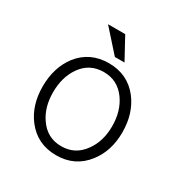

<svg xmlns="http://www.w3.org/2000/svg" viewBox="-166 -838 956 992"><g transform="rotate(30 312.5 -342.5)"><path d="M301.8 -531.2Q189.5 -531.2 123 -446.3Q64.5 -369.1 64.5 -255.9Q64.5 -144.5 123 -68.4Q189.5 17.6 301.8 17.6Q414.1 17.6 480.5 -68.4Q540 -144.5 540 -255.9Q540 -369.1 480.5 -446.3Q414.1 -531.2 301.8 -531.2ZM301.8 -478.5Q384.8 -478.5 433.6 -410.2Q478.5 -347.7 478.5 -256.8Q478.5 -167 433.6 -105.5Q384.8 -36.1 301.8 -36.1Q217.8 -36.1 169.9 -105.5Q126 -167 126 -256.8Q126 -347.7 169.9 -410.2Q217.8 -478.5 301.8 -478.5ZM196.3 -703.1 311.5 -574.2H369.1L298.8 -703.1Z"/></g></svg>

Font: Dotum
Style: Regular
Weight: 400
Version: Version 2.21